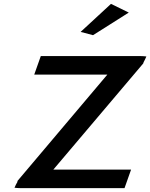

<svg xmlns="http://www.w3.org/2000/svg" viewBox="-20 -983 777 993"><path d="M397 -818 461 -801 646 -918 554 -963ZM55 -12C64 -11 74 -10 86 -10H624L658 -106H256L720 -654C720 -655 722 -656 722 -658V-660C728 -670 733 -682 737 -691C728 -692 718 -693 707 -693H191L157 -597H535L72 -49C71 -47 70 -48 70 -44V-42C64 -32 59 -22 55 -12Z"/></svg>

Font: Bluebird
Style: LiExtObl
Weight: 300
Designer: Jasper
Foundry: Cannot Into Space Fonts
Version: Version 0.98